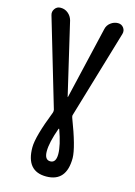

<svg xmlns="http://www.w3.org/2000/svg" viewBox="-140 -803 780 1106"><g transform="rotate(15 250.0 -250.0)"><path d="M248 -53.7Q215.8 35.2 215.8 87.9Q215.8 139.6 250 139.6Q284.2 139.6 284.2 87.9Q284.2 35.2 252 -53.7Q252 -54.7 250 -54.7Q248 -54.7 248 -53.7ZM193.4 -153.3 39.1 -675.8Q33.2 -695.3 45.4 -712.9Q57.6 -730.5 79.1 -730.5H81.1Q105.5 -730.5 124.5 -714.8Q143.6 -699.2 150.4 -674.8L251 -245.1Q251 -244.1 252 -244.1Q252.9 -244.1 252.9 -245.1L353.5 -675.8Q358.4 -700.2 378.4 -715.3Q398.4 -730.5 421.9 -730.5Q443.4 -730.5 455.6 -713.9Q467.8 -697.3 461.9 -676.8L306.6 -153.3Q303.7 -145.5 307.6 -135.7Q369.1 24.4 370.1 87.9Q370.1 229.5 250 230Q129.9 230.5 129.9 87.9Q129.9 23.4 192.4 -135.7Q195.3 -145.5 193.4 -153.3Z"/></g></svg>

Font: Rounded Mgen+ 1m medium
Style: Regular
Weight: 500
Designer: [Source Han Sans]
Ryoko NISHIZUKA  (kana & ideographs); Paul D. Hunt (Latin, Greek & Cyrillic); Wenlong ZHANG  (bopomofo
Version: Version 1.059.20150602